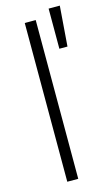

<svg xmlns="http://www.w3.org/2000/svg" viewBox="-116 -783 473 826"><g transform="rotate(-15 120.5 -370.0)"><path d="M125 0H76.2V-707H125ZM191.4 -740.2H241.2L227.5 -561.5H191.4Z"/></g></svg>

Font: Pretendard Std ExtraLight
Style: Regular
Weight: 200
Designer: Base glyphs from Inter by Rasmus Andersson; Hangeul glyphs from Noto Sans CJK(Source Han Sans) by Jang Soo-young and Kan
Foundry: Kil Hyung-jin
Version: Version 1.309